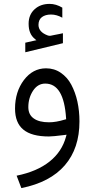

<svg xmlns="http://www.w3.org/2000/svg" viewBox="-20 -697 483 982"><path d="M160.2 -496.2 166.2 -491.2 158.7 -489.7 109.3 -478.6V-429.7L301.8 -476.1V-527C297.2 -525.9 290.7 -524.4 282.6 -522.9C274.1 -521.4 266.5 -519.9 259.4 -518.4C252.4 -516.9 245.8 -515.4 239.8 -514.4C237.8 -513.9 236.3 -513.9 234.8 -513.9C231.7 -513.9 228.2 -514.4 223.7 -515.9C192.9 -527.5 177.3 -545.1 176.8 -569.3C176.8 -587.4 182.9 -601 194.5 -609.6C206 -618.1 221.2 -622.7 240.8 -622.7C260.5 -622.7 279.6 -617.1 298.7 -606.5V-657.9C277.6 -670.5 255.9 -677.1 233.8 -677.1C202.5 -677.1 176.8 -668 156.7 -649.4C136.5 -630.7 126.4 -606.5 126.4 -575.8C126.4 -557.2 129 -542.1 134.5 -529.5C139.5 -516.9 148.1 -505.8 160.2 -496.2ZM309.3 -6.5 320.4 -8.1 317.4 3C303.8 52.9 276.1 95.2 233.8 129C190.9 163.2 135 187.4 65 201.5L89.2 265C187.9 245.3 262 206 311.8 148.1C361.7 90.2 386.4 15.6 386.4 -76.1C386.4 -111.8 382.9 -145.6 375.8 -177.8C368.8 -209.6 358.2 -238.3 344.6 -264C331 -289.7 312.8 -309.8 290.7 -324.9C268.5 -340.1 243.3 -347.6 215.6 -347.6C170.3 -347.6 132.5 -327.5 102.3 -287.7C72 -247.4 56.9 -198.5 56.9 -141.6C56.9 -93.2 71 -57.4 99.2 -34.3C127.5 -10.6 171.3 1 230.2 1C243.8 1 270 -1.5 309.3 -6.5ZM317.9 -93.2 318.4 -87.2 312.3 -85.6C281.6 -76.1 254.4 -71.5 230.7 -71.5C197 -71.5 170.8 -78.1 152.6 -91.2C134 -104.3 124.9 -123.4 124.9 -149.1C124.9 -180.9 133 -208.6 149.1 -233.2C165.2 -257.4 185.9 -269.5 211.6 -269.5C275.1 -269.5 310.3 -210.6 317.9 -93.2Z"/></svg>

Font: Vazir FD Light
Style: Regular
Weight: 300
Foundry: DejaVu fonts team - Redesigned by Saber Rastikerdar
Version: Version 21.10;October 20, 2019;FontCreator 12.0.0.2547 64-bi